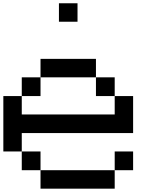

<svg xmlns="http://www.w3.org/2000/svg" viewBox="-20 -1130 929 1150"><path d="M222.7 0Q222.7 -27.3 222.7 -110.4Q250 -110.4 333 -110.4Q417 -110.4 667 -110.4Q667 -83 667 0Q555.7 0 222.7 0ZM110.4 -110.4Q110.4 -138.7 110.4 -222.7Q138.7 -222.7 222.7 -222.7Q222.7 -194.3 222.7 -110.4Q194.3 -110.4 110.4 -110.4ZM667 -110.4Q667 -138.7 667 -222.7Q694.3 -222.7 777.3 -222.7Q777.3 -194.3 777.3 -110.4Q750 -110.4 667 -110.4ZM0 -222.7Q0 -305.7 0 -554.7Q27.3 -554.7 110.4 -554.7Q110.4 -527.3 110.4 -444.3Q250 -444.3 667 -444.3Q667 -471.7 667 -554.7Q694.3 -554.7 777.3 -554.7Q777.3 -500 777.3 -333Q610.4 -333 110.4 -333Q110.4 -305.7 110.4 -222.7Q83 -222.7 0 -222.7ZM110.4 -554.7Q110.4 -583 110.4 -667Q138.7 -667 222.7 -667Q222.7 -638.7 222.7 -554.7Q194.3 -554.7 110.4 -554.7ZM554.7 -554.7Q554.7 -583 554.7 -667Q583 -667 667 -667Q667 -638.7 667 -554.7Q638.7 -554.7 554.7 -554.7ZM222.7 -667Q222.7 -694.3 222.7 -777.3Q305.7 -777.3 554.7 -777.3Q554.7 -750 554.7 -667Q471.7 -667 222.7 -667ZM333 -1000Q333 -1027.3 333 -1110.4Q360.4 -1110.4 444.3 -1110.4Q444.3 -1083 444.3 -1000Q417 -1000 333 -1000Z"/></svg>

Font: Ingsat TST_CRD
Style: Regular
Weight: 300
Designer: Tofik Waleny
Version: 1.0